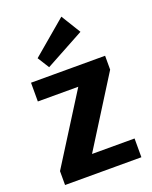

<svg xmlns="http://www.w3.org/2000/svg" viewBox="-148 -881 764 962"><g transform="rotate(-20 234.0 -399.5)"><path d="M29 -74 293 -493 306 -440H44V-540H439V-466L174 -44L160 -100H436V0H29ZM364 -695 156 -582 117 -644 300 -799Z"/></g></svg>

Font: Pathway Extreme Condensed
Style: Bold
Weight: 700
Width: 3
Version: Version 1.001;gftools[0.9.26]